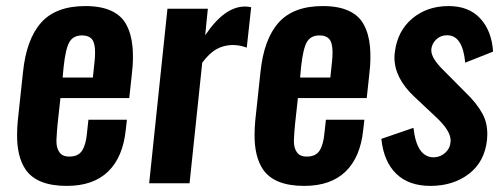

<svg xmlns="http://www.w3.org/2000/svg" viewBox="-20 -607 1665 636"><path d="M201.2 8.8Q101.6 8.8 64.5 -45.9Q36.1 -87.9 36.6 -161.1Q36.6 -183.6 39.1 -209L56.2 -368.2Q67.4 -477.1 116.2 -532Q165 -586.9 262.7 -586.9Q314.9 -586.9 348.9 -571Q382.8 -555.2 398.4 -525.4Q415 -495.1 418.9 -452.1Q420.4 -436 420.4 -418Q420.4 -388.7 416 -354.5L408.2 -282.2H180.2L170.9 -197.3Q168 -168 167 -143.6Q167 -141.1 167 -138.2Q167 -117.2 176.3 -103.5Q186.5 -87.9 210.4 -88.4Q239.3 -88.4 252 -108.2Q264.6 -127.9 268.1 -166L272.9 -210.4H400.4L396.5 -176.3Q387.2 -86.4 338.1 -38.8Q289.1 8.8 201.2 8.8ZM187.5 -350.1H287.6L293.5 -405.3Q294.9 -420.4 294.9 -432.6Q294.9 -457 289.1 -469.7Q280.3 -489.3 252 -489.7Q222.7 -489.7 210 -467.8Q197.3 -445.8 190.9 -386.7Z M474.1 0 534.7 -578.1H668.5L659.7 -490.2Q723.6 -585.4 791.5 -585.4Q801.8 -585.4 812 -583L797.4 -449.2Q774.4 -458 749 -458Q720.2 -457 697 -444.1Q673.8 -431.2 649.9 -399.4L607.9 0Z M987.8 8.8Q888.2 8.8 851.1 -45.9Q822.8 -87.9 823.2 -161.1Q823.2 -183.6 825.7 -209L842.8 -368.2Q854 -477.1 902.8 -532Q951.7 -586.9 1049.3 -586.9Q1101.6 -586.9 1135.5 -571Q1169.4 -555.2 1185.1 -525.4Q1201.7 -495.1 1205.6 -452.1Q1207 -436 1207 -418Q1207 -388.7 1202.6 -354.5L1194.8 -282.2H966.8L957.5 -197.3Q954.6 -168 953.6 -143.6Q953.6 -141.1 953.6 -138.2Q953.6 -117.2 962.9 -103.5Q973.1 -87.9 997.1 -88.4Q1025.9 -88.4 1038.6 -108.2Q1051.3 -127.9 1054.7 -166L1059.6 -210.4H1187L1183.1 -176.3Q1173.8 -86.4 1124.8 -38.8Q1075.7 8.8 987.8 8.8ZM974.1 -350.1H1074.2L1080.1 -405.3Q1081.5 -420.4 1081.5 -432.6Q1081.5 -457 1075.7 -469.7Q1066.9 -489.3 1038.6 -489.7Q1009.3 -489.7 996.6 -467.8Q983.9 -445.8 977.5 -386.7Z M1405.8 8.8Q1334 8.8 1292.5 -31.5Q1251 -71.8 1243.2 -147L1349.6 -183.6Q1360.4 -85.9 1416.5 -85.9Q1417.5 -85.9 1418 -85.9Q1440.4 -86.9 1456.1 -102.1Q1471.7 -117.2 1472.7 -139.6Q1472.7 -141.1 1472.7 -142.1Q1472.7 -173.3 1426.3 -217.3L1353 -286.1Q1286.6 -348.1 1286.6 -416.5Q1286.6 -425.8 1288.1 -435.5Q1296.9 -504.9 1345.9 -545.9Q1395 -586.9 1465.8 -586.9Q1533.2 -586.9 1571 -545.7Q1608.9 -504.4 1613.3 -436L1521 -399.4Q1512.7 -489.7 1461.9 -490.2Q1460.9 -490.2 1460.4 -490.2Q1439.5 -490.2 1425.3 -476.6Q1410.6 -462.9 1408.7 -443.4Q1408.7 -441.4 1408.7 -439.9Q1408.7 -414.6 1446.8 -376.5L1521.5 -301.3Q1559.1 -265.6 1578.6 -229.5Q1594.2 -200.7 1594.2 -163.1Q1594.2 -153.8 1593.3 -144Q1585.4 -70.8 1533.2 -31Q1481 8.8 1405.8 8.8Z"/></svg>

Font: Oswald
Style: Medium
Weight: 500
Designer: Vernon Adams
Foundry: Vernon Adams
Version: 3.0; ttfautohint (v0.94.23-7a4d-dirty) -l 8 -r 50 -G 150 -x 